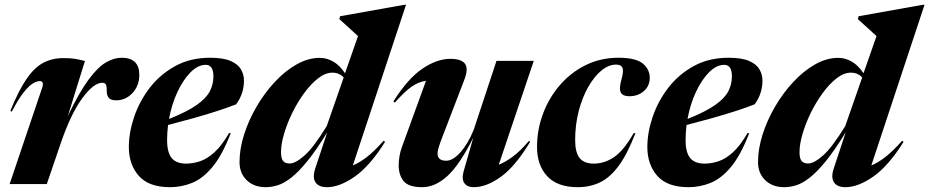

<svg xmlns="http://www.w3.org/2000/svg" viewBox="-20 -765 3862 798"><path d="M155 -399.5Q159.5 -412 157.5 -420Q155.5 -428 145.5 -428Q133.5 -428 117.5 -418.8Q101.5 -409.5 79.5 -382.5Q57.5 -355.5 29 -301L23 -304Q57 -388.5 89.8 -436.2Q122.5 -484 159.5 -503.8Q196.5 -523.5 243 -523.5Q271.5 -523.5 289.8 -520.8Q308 -518 333 -511.5L262 -283Q308.5 -380 347 -432.5Q385.5 -485 419.2 -505Q453 -525 485.5 -525Q559 -525 559 -454Q559 -408.5 530.5 -378.2Q502 -348 463 -348Q441.5 -348 432.5 -357.8Q423.5 -367.5 423.5 -387.5Q424 -407.5 419.8 -414.2Q415.5 -421 405 -421Q369 -421 321.2 -355.8Q273.5 -290.5 231 -165.5L174.5 0H20Z M939 -211.5Q903.5 -119.5 863 -71Q822.5 -22.5 778.2 -4.8Q734 13 686.5 13Q598.5 13 557 -34Q515.5 -81 515.5 -154Q515.5 -214 537.5 -279Q559.5 -344 602.2 -399.8Q645 -455.5 708 -490.2Q771 -525 853 -525Q908 -525 938.8 -511.5Q969.5 -498 981.8 -476.2Q994 -454.5 994 -430.5Q994 -375.5 961.5 -331.5Q930.5 -319 884.2 -304Q838 -289 784.5 -274Q731 -259 678.5 -245.5Q674.5 -213.5 674.5 -182.5Q674.5 -131.5 693.5 -108.2Q712.5 -85 753.5 -85Q782.5 -85 812 -95Q841.5 -105 871.5 -132.2Q901.5 -159.5 932 -212ZM835 -495.5Q803 -495.5 772.2 -464.8Q741.5 -434 717.5 -382.8Q693.5 -331.5 682.5 -270.5Q757.5 -300.5 797.2 -328.5Q837 -356.5 852 -385.5Q867 -414.5 867 -447.5Q867 -495.5 835 -495.5Z M1580.5 -175.5Q1517.5 -75 1454.5 -31Q1391.5 13 1339 13Q1304.5 13 1291.2 -7.2Q1278 -27.5 1290 -64L1340 -215Q1294.5 -141 1257.8 -95.8Q1221 -50.5 1191 -27Q1161 -3.5 1135 4.8Q1109 13 1084.5 13Q1035.5 13 1005.5 -16Q975.5 -45 975.5 -91.5Q975.5 -145.5 994.2 -205Q1013 -264.5 1046 -321.2Q1079 -378 1121.8 -424Q1164.5 -470 1212.5 -497.2Q1260.5 -524.5 1309 -524.5Q1338 -524.5 1364.8 -509.2Q1391.5 -494 1414 -460.5L1468 -615Q1454.5 -627.5 1433.2 -646.8Q1412 -666 1390.5 -685.5L1393.5 -697.5L1659.5 -745H1667.5L1446.5 -77.5Q1472 -87.5 1503.2 -111.2Q1534.5 -135 1574.5 -180ZM1148 -133Q1148 -106 1156.8 -95.8Q1165.5 -85.5 1184 -85.5Q1208 -85.5 1245.5 -118.5Q1283 -151.5 1338 -241L1408.5 -443Q1390 -463 1361.5 -463Q1332.5 -463 1302.5 -439.8Q1272.5 -416.5 1244.8 -378.8Q1217 -341 1195.2 -296.8Q1173.5 -252.5 1160.8 -209.2Q1148 -166 1148 -133Z M1907 -53 1947 -192.5Q1889 -77.5 1838.2 -32.2Q1787.5 13 1735 13Q1677.5 13 1657.2 -12.8Q1637 -38.5 1637 -77.5Q1637 -94.5 1640.2 -114.8Q1643.5 -135 1650 -152.5L1750.5 -429Q1721.5 -425.5 1692.2 -405.8Q1663 -386 1621 -338.5L1615 -343.5Q1675.5 -439 1736 -479.8Q1796.5 -520.5 1851.5 -520.5Q1897 -520.5 1912.5 -500.2Q1928 -480 1909.5 -432.5L1816 -189Q1798.5 -143.5 1798.5 -127.5Q1798.5 -97 1834.5 -97Q1862.5 -97 1893.5 -131.8Q1924.5 -166.5 1948.5 -224.5L2043.5 -512H2198.5L2053 -80.5Q2078 -90 2109.2 -112.5Q2140.5 -135 2178.5 -179.5L2183.5 -175.5Q2121.5 -73 2061.5 -30Q2001.5 13 1949.5 13Q1922 13 1910 -3.8Q1898 -20.5 1907 -53Z M2540.5 -496.5Q2509.5 -496.5 2479.5 -471.8Q2449.5 -447 2424.8 -403.5Q2400 -360 2385.2 -303.2Q2370.5 -246.5 2370.5 -182.5Q2370.5 -131.5 2389 -108.2Q2407.5 -85 2448 -85Q2492.5 -85 2532.5 -112.2Q2572.5 -139.5 2614 -212L2621 -211.5Q2587.5 -124.5 2551.2 -75.5Q2515 -26.5 2473.2 -6.8Q2431.5 13 2381.5 13Q2297 13 2254.5 -32.5Q2212 -78 2212 -154Q2212 -225.5 2236.8 -292Q2261.5 -358.5 2307 -411.2Q2352.5 -464 2414.5 -494.5Q2476.5 -525 2551 -525Q2622 -525 2651.2 -501.2Q2680.5 -477.5 2680.5 -441.5Q2680.5 -408 2656.2 -386.5Q2632 -365 2595.5 -365Q2569 -365 2560.5 -380Q2552 -395 2562.5 -433Q2573 -470.5 2567 -483.5Q2561 -496.5 2540.5 -496.5Z M3094 -211.5Q3058.5 -119.5 3018 -71Q2977.5 -22.5 2933.2 -4.8Q2889 13 2841.5 13Q2753.5 13 2712 -34Q2670.5 -81 2670.5 -154Q2670.5 -214 2692.5 -279Q2714.5 -344 2757.2 -399.8Q2800 -455.5 2863 -490.2Q2926 -525 3008 -525Q3063 -525 3093.8 -511.5Q3124.5 -498 3136.8 -476.2Q3149 -454.5 3149 -430.5Q3149 -375.5 3116.5 -331.5Q3085.5 -319 3039.2 -304Q2993 -289 2939.5 -274Q2886 -259 2833.5 -245.5Q2829.5 -213.5 2829.5 -182.5Q2829.5 -131.5 2848.5 -108.2Q2867.5 -85 2908.5 -85Q2937.5 -85 2967 -95Q2996.5 -105 3026.5 -132.2Q3056.5 -159.5 3087 -212ZM2990 -495.5Q2958 -495.5 2927.2 -464.8Q2896.5 -434 2872.5 -382.8Q2848.5 -331.5 2837.5 -270.5Q2912.5 -300.5 2952.2 -328.5Q2992 -356.5 3007 -385.5Q3022 -414.5 3022 -447.5Q3022 -495.5 2990 -495.5Z M3735.5 -175.5Q3672.5 -75 3609.5 -31Q3546.5 13 3494 13Q3459.5 13 3446.2 -7.2Q3433 -27.5 3445 -64L3495 -215Q3449.5 -141 3412.8 -95.8Q3376 -50.5 3346 -27Q3316 -3.5 3290 4.8Q3264 13 3239.5 13Q3190.5 13 3160.5 -16Q3130.5 -45 3130.5 -91.5Q3130.5 -145.5 3149.2 -205Q3168 -264.5 3201 -321.2Q3234 -378 3276.8 -424Q3319.5 -470 3367.5 -497.2Q3415.5 -524.5 3464 -524.5Q3493 -524.5 3519.8 -509.2Q3546.5 -494 3569 -460.5L3623 -615Q3609.5 -627.5 3588.2 -646.8Q3567 -666 3545.5 -685.5L3548.5 -697.5L3814.5 -745H3822.5L3601.5 -77.5Q3627 -87.5 3658.2 -111.2Q3689.5 -135 3729.5 -180ZM3303 -133Q3303 -106 3311.8 -95.8Q3320.5 -85.5 3339 -85.5Q3363 -85.5 3400.5 -118.5Q3438 -151.5 3493 -241L3563.5 -443Q3545 -463 3516.5 -463Q3487.5 -463 3457.5 -439.8Q3427.5 -416.5 3399.8 -378.8Q3372 -341 3350.2 -296.8Q3328.5 -252.5 3315.8 -209.2Q3303 -166 3303 -133Z"/></svg>

Font: Newsreader 72pt
Style: Bold Italic
Weight: 700
Italic angle: -17°
Designer: Hugues Gentile
Foundry: Production Type
Version: Version 1.003; ttfautohint (v1.8.3)